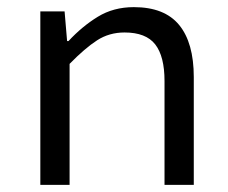

<svg xmlns="http://www.w3.org/2000/svg" viewBox="-20 -518 640 538"><path d="M93 0V-486H161L168 -403H172Q210 -444 254 -471Q298 -498 355 -498Q441 -498 482 -448Q523 -398 523 -302V0H441V-291Q441 -360 415 -393.5Q389 -427 329 -427Q286 -427 252 -405Q218 -383 175 -339V0Z"/></svg>

Font: SauceCodePro NFM
Style: Regular
Weight: 400
Monospace: yes
Designer: Paul D. Hunt, Teo Tuominen
Foundry: Adobe
Version: Version 2.042;hotconv 1.1.0;makeotfexe 2.6.0;Nerd Fonts 3.3.